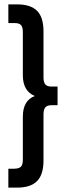

<svg xmlns="http://www.w3.org/2000/svg" viewBox="-20 -758 302 874"><path d="M59 96H18V10H43Q66 10 75 1Q84 -8 84 -31V-227Q84 -300 138 -321Q84 -344 84 -415V-612Q84 -635 75.5 -644Q67 -653 47 -653H18V-738H59Q119 -738 148.5 -709Q178 -680 178 -615V-406Q178 -383 186.5 -373.5Q195 -364 214 -364H242V-279H214Q195 -279 186.5 -269.5Q178 -260 178 -236V-27Q178 37 148.5 66.5Q119 96 59 96Z"/></svg>

Font: Special Gothic Condensed Medium
Style: Regular
Weight: 500
Width: 3
Designer: Alistair McCready
Foundry: Monolith
Version: Version 1.000; ttfautohint (v1.8.4.7-5d5b)